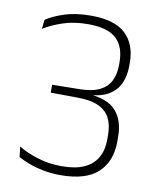

<svg xmlns="http://www.w3.org/2000/svg" viewBox="-77 -708 635 778"><g transform="rotate(10 241.0 -319.0)"><path d="M225 9.5Q185 9.5 150.8 2.5Q116.5 -4.5 90.8 -14.8Q65 -25 49 -34L44 -76.5Q76 -56.5 122.8 -41.8Q169.5 -27 223 -27Q280 -27 316 -43.8Q352 -60.5 369.2 -91.5Q386.5 -122.5 386.5 -165.5V-183Q386.5 -225.5 371.8 -254Q357 -282.5 324 -297.2Q291 -312 236 -312L128 -313V-345.5L239 -347Q292 -347.5 323 -363Q354 -378.5 367.5 -406.2Q381 -434 381 -470.5V-483.5Q381 -546 345.8 -579.2Q310.5 -612.5 230 -612.5Q172 -612.5 126.5 -597.2Q81 -582 47.5 -561L52 -599Q78.5 -617.5 125.2 -633Q172 -648.5 235 -648.5Q333 -648.5 377.8 -606Q422.5 -563.5 422.5 -487.5V-474.5Q422.5 -434.5 408.5 -403.2Q394.5 -372 363.8 -353Q333 -334 282.5 -331L280 -328.5L281 -334Q359.5 -328.5 393.8 -289.8Q428 -251 428 -184V-163.5Q428 -83.5 378.8 -37Q329.5 9.5 225 9.5Z"/></g></svg>

Font: Anek Latin ExtraLight
Style: Regular
Weight: 250
Designer: Yesha Goshar
Foundry: Ek Type
Version: Version 1.003